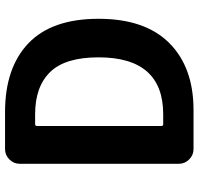

<svg xmlns="http://www.w3.org/2000/svg" viewBox="-33 -747 780 754"><g transform="rotate(-90 357.0 -370.0)"><path d="M148.4 0Q125 0 107.9 -17.1Q90.8 -34.2 90.8 -57.6V-682.6Q90.8 -706.1 107.9 -723.1Q125 -740.2 148.4 -740.2H293.9Q467.8 -740.2 564 -648.4Q660.2 -556.6 660.2 -373Q660.2 -190.4 564.9 -95.2Q469.7 0 301.8 0ZM239.3 -126Q239.3 -119.1 246.1 -119.1H285.2Q508.8 -119.1 508.8 -373Q508.8 -503.9 451.2 -563Q393.6 -622.1 285.2 -622.1H246.1Q239.3 -622.1 239.3 -614.3Z"/></g></svg>

Font: Gen Jyuu Gothic P Bold
Style: Bold
Weight: 700
Designer: [Source Han Sans]
Ryoko NISHIZUKA  (kana & ideographs); Paul D. Hunt (Latin, Greek & Cyrillic); Wenlong ZHANG  (bopomofo
Version: Version 1.002.20150607